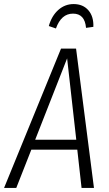

<svg xmlns="http://www.w3.org/2000/svg" viewBox="-40 -924 536 944"><path d="M361 0 340 -188H114L40 0H-20L260 -685H334L422 0ZM133 -237H335L290 -637ZM200 -796Q214 -846 246.5 -875Q279 -904 322 -904Q368 -904 394.5 -873.5Q421 -843 419 -792L383 -787Q377 -857 319 -857Q261 -857 235 -784Z"/></svg>

Font: Fira Sans Extra Condensed Light
Style: Italic
Weight: 300
Width: 3
Italic angle: -8°
Designer: Carrois Corporate & Edenspiekermann AG
Foundry: Carrois Corporate GbR & Edenspiekermann AG
Version: Version 4.203